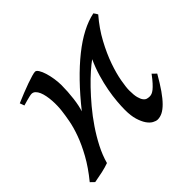

<svg xmlns="http://www.w3.org/2000/svg" viewBox="-126 -598 759 759"><g transform="rotate(-45 253.5 -218.5)"><path d="M487.3 -109.9Q466.8 -74.2 449.5 -49.3Q432.1 -24.4 416.7 -9Q401.4 6.3 387.7 13.2Q374 20 360.4 20Q351.6 20 340.1 13.7Q328.6 7.3 318.8 -6.8Q309.1 -21 302.2 -43.5Q295.4 -65.9 295.4 -98.6Q295.4 -118.2 297.6 -144.8Q299.8 -171.4 305.4 -201.9Q311 -232.4 320.8 -265.6Q330.6 -298.8 345.7 -332Q331.1 -321.8 309.3 -302.7Q287.6 -283.7 263.2 -258.3Q238.8 -232.9 213.1 -202.4Q187.5 -171.9 164.8 -138.4Q142.1 -105 124 -69.8Q106 -34.7 96.7 -0.5Q79.6 5.9 56.4 11Q33.2 16.1 10.7 20L-4.9 4.9Q32.2 -40.5 54.9 -81.8Q77.6 -123 90.3 -158.2Q103 -193.4 108.4 -222.2Q113.8 -251 116.2 -272Q117.7 -283.7 118.2 -298.1Q118.7 -312.5 117.7 -327.4Q116.7 -342.3 114 -356.2Q111.3 -370.1 106.7 -380.9Q102.1 -391.6 95.2 -398.2Q88.4 -404.8 79.1 -404.8Q74.7 -404.8 66.2 -402.8Q57.6 -400.9 48.8 -398.4Q38.6 -395.5 26.9 -392.1L20 -411.1Q40.5 -419.9 61.3 -428.2Q82 -436.5 100.1 -442.9Q118.2 -449.2 131.6 -453.1Q145 -457 150.9 -457Q157.7 -457 164.3 -446.5Q170.9 -436 176 -419.7Q181.2 -403.3 184.3 -383.5Q187.5 -363.8 187.5 -345.2Q187.5 -328.1 186.3 -309.3Q185.1 -290.5 182.9 -272.9Q180.7 -255.4 177.5 -240.2Q174.3 -225.1 170.9 -215.3Q253.4 -318.8 331.1 -380.9Q408.7 -442.9 477.1 -457Q484.4 -447.3 487.8 -440.4Q451.2 -397.9 426.8 -352.5Q402.3 -307.1 387.9 -265.9Q373.5 -224.6 367.7 -191.7Q361.8 -158.7 361.8 -141.1Q361.8 -115.2 365.7 -100.6Q369.6 -85.9 375.5 -78.4Q381.3 -70.8 388.4 -68.8Q395.5 -66.9 402.3 -66.9Q408.2 -66.9 414.3 -69.1Q420.4 -71.3 428.5 -77.6Q436.5 -84 447 -95.5Q457.5 -106.9 471.2 -125.5Z"/></g></svg>

Font: Gentium Plus
Style: Italic
Weight: 400
Italic angle: -8°
Designer: J. Victor Gaultney, Annie Olsen, Iska Routamaa
Foundry: SIL International
Version: Version 1.510